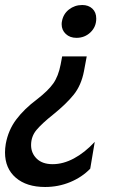

<svg xmlns="http://www.w3.org/2000/svg" viewBox="-24 -553 496 766"><path d="M186 102Q145 102 122.5 80Q100 58 100 26Q100 -9 122 -35Q144 -61 188 -96Q239 -137 269.5 -174.5Q300 -212 311 -269L322 -328H224L218 -296Q209 -249 188.5 -220Q168 -191 124 -157Q73 -119 41 -76.5Q9 -34 -1 21Q-4 39 -4 55Q-4 119 39 156Q82 193 156 193Q209 193 256 173.5Q303 154 336 120L354 13Q314 56 271 79Q228 102 186 102ZM360 -479Q360 -504 344.5 -518.5Q329 -533 304 -533Q274 -533 251 -515Q228 -497 223 -467Q222 -463 222 -456Q222 -433 238.5 -417.5Q255 -402 281 -402Q314 -402 337 -424Q360 -446 360 -479Z"/></svg>

Font: Geom
Style: Italic
Weight: 400
Italic angle: -10°
Version: Version 1.102